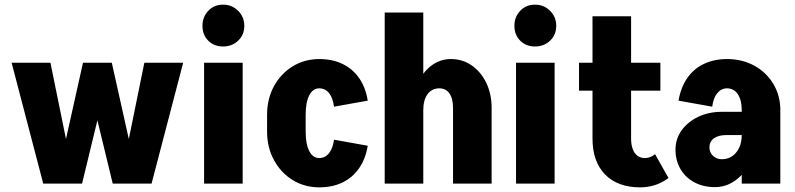

<svg xmlns="http://www.w3.org/2000/svg" viewBox="-20 -790 3422 826"><path d="M495 0 601 -520H768L632 0ZM166 0 30 -520H197L303 0ZM221 0 337 -520H459L333 0ZM465 0 339 -520H461L577 0Z M858 0V-520H1024V0ZM940 -590Q901 -590 876 -615Q851 -640 851 -679Q851 -717 876 -743.5Q901 -770 940 -770Q978 -770 1004.5 -743.5Q1031 -717 1031 -679Q1031 -640 1004.5 -615Q978 -590 940 -590Z M1129 -223V-297H1295V-223ZM1129 -296Q1129 -365 1158.5 -419Q1188 -473 1239 -504.5Q1290 -536 1354 -536V-410Q1326 -410 1310.5 -380Q1295 -350 1295 -296ZM1417 -331Q1412 -369 1395.5 -389.5Q1379 -410 1353 -410V-536Q1410 -536 1453.5 -515Q1497 -494 1525 -454Q1553 -414 1562 -357ZM1129 -224H1295Q1295 -170 1310.5 -140Q1326 -110 1354 -110V16Q1290 16 1239 -15.5Q1188 -47 1158.5 -101.5Q1129 -156 1129 -224ZM1417 -189 1562 -163Q1553 -107 1525 -66.5Q1497 -26 1453.5 -5Q1410 16 1353 16V-110Q1379 -110 1395.5 -131Q1412 -152 1417 -189Z M1635 0V-520H1801V0ZM1929 0V-327H2095V0ZM1929 -326Q1929 -366 1913.5 -388Q1898 -410 1870 -410L1920 -536Q1970 -536 2009.5 -508.5Q2049 -481 2072 -433.5Q2095 -386 2095 -326ZM1755 -316Q1755 -379 1776.5 -429Q1798 -479 1835.5 -507.5Q1873 -536 1920 -536L1870 -410Q1838 -410 1819.5 -385Q1801 -360 1801 -316ZM1635 0V-736H1801V0Z M2200 0V-520H2366V0ZM2282 -590Q2243 -590 2218 -615Q2193 -640 2193 -679Q2193 -717 2218 -743.5Q2243 -770 2282 -770Q2320 -770 2346.5 -743.5Q2373 -717 2373 -679Q2373 -640 2346.5 -615Q2320 -590 2282 -590Z M2529 -193V-720H2695V-193ZM2471 -400V-520H2821V-400ZM2529 -194H2695Q2695 -168 2702 -149Q2709 -130 2722.5 -120Q2736 -110 2754 -110L2734 16Q2637 16 2583 -39.5Q2529 -95 2529 -194ZM2798 -127 2856 -24Q2825 -2 2795.5 7Q2766 16 2734 16L2754 -110Q2767 -110 2778 -114.5Q2789 -119 2798 -127Z M3171 0V-327H3337V0ZM3056 15 3086 -105Q3110 -105 3129 -117.5Q3148 -130 3159.5 -153.5Q3171 -177 3171 -209L3237 -219Q3237 -152 3212 -99Q3187 -46 3146 -15.5Q3105 15 3056 15ZM3056 15Q3005 15 2966.5 -6Q2928 -27 2907 -63.5Q2886 -100 2886 -146L3032 -156Q3032 -134 3047.5 -119.5Q3063 -105 3086 -105ZM2886 -146Q2886 -193 2912.5 -229.5Q2939 -266 2984 -287.5Q3029 -309 3086 -309L3106 -209Q3071 -209 3051.5 -195Q3032 -181 3032 -156ZM3106 -209 3086 -309H3201V-209ZM3171 -209V-317H3237V-219ZM3337 -316H3171Q3171 -360 3154 -385Q3137 -410 3107 -410V-536Q3173 -536 3225 -507.5Q3277 -479 3307 -429Q3337 -379 3337 -316ZM3044 -331 2899 -357Q2909 -414 2936.5 -454Q2964 -494 3008 -515Q3052 -536 3108 -536V-410Q3083 -410 3066 -389.5Q3049 -369 3044 -331Z"/></svg>

Font: Akshar Light
Style: Regular
Weight: 300
Designer: Tall Chai
Foundry: Tall Chai
Version: Version 1.100